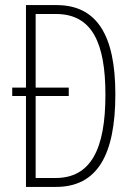

<svg xmlns="http://www.w3.org/2000/svg" viewBox="-20 -734 527 754"><path d="M202 -714H82V-390H28V-357H82V0H200C361 0 433 -124 433 -364C433 -595 361 -714 202 -714ZM200 -679C342 -679 394 -565 394 -362C394 -147 336 -35 198 -35H120V-357H250V-390H120V-679Z"/></svg>

Font: Noto Sans ExtraCondensed ExtraLight
Style: Regular
Weight: 200
Width: 2
Designer: Monotype Design Team
Foundry: Monotype Imaging Inc.
Version: Version 2.013